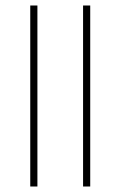

<svg xmlns="http://www.w3.org/2000/svg" viewBox="-20 -678 438 698"><path d="M116 -658V0H90V-658ZM308 -658V0H282V-658Z"/></svg>

Font: Noto Sans Oriya Thin
Style: Regular
Weight: 100
Designer: Amélie Bonet and Sol Matas
Foundry: Google LLC
Version: Version 2.006; ttfautohint (v1.8.4.7-5d5b)